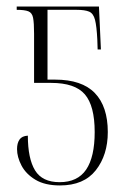

<svg xmlns="http://www.w3.org/2000/svg" viewBox="-20 -556 395 586"><path d="M163 10Q117 10 88 -7.5Q59 -25 45.5 -51Q32 -77 32 -101Q32 -119 39.5 -130Q47 -141 65 -142Q65 -72 87 -36Q109 0 162 0Q217 0 243 -38.5Q269 -77 269 -153Q269 -233 239 -268Q209 -303 136 -303H84V-453Q84 -486 81 -501.5Q78 -517 66.5 -521.5Q55 -526 31 -526V-536H282L288 -405H278L277 -435Q275 -476 270 -495.5Q265 -515 252 -520.5Q239 -526 214 -526H125V-313H148Q230 -313 269.5 -272Q309 -231 309 -153Q309 -83 272.5 -36.5Q236 10 163 10Z"/></svg>

Font: Noto Serif Display ExtraCondensed ExtraLight
Style: Regular
Weight: 200
Width: 2
Designer: Monotype Design Team
Foundry: Monotype Imaging Inc.
Version: Version 2.009